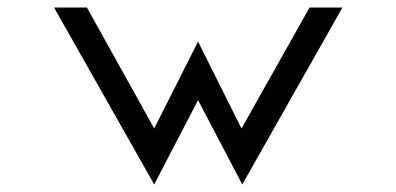

<svg xmlns="http://www.w3.org/2000/svg" viewBox="-20 -471 1048 508"><path d="M388 -131 210 -451H123L388 17L504 -206L621 17L886 -451H799L619 -131L504 -361Z"/></svg>

Font: Charger Monospace
Style: Regular
Weight: 400
Designer: Jasper
Foundry: Cannot Into Space Fonts
Version: Version 0.980